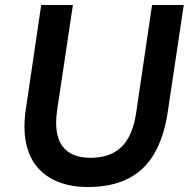

<svg xmlns="http://www.w3.org/2000/svg" viewBox="-20 -739 761 769"><path d="M333 10Q266 10 214.5 -10Q163 -30 129.5 -69.5Q96 -109 84 -168Q72 -227 84 -305L145 -719H272L209 -299Q195 -203 229 -155Q263 -107 343 -107Q421 -107 466 -150Q511 -193 525 -285L589 -719H716L651 -285Q636 -189 597.5 -123Q559 -57 493 -23.5Q427 10 333 10Z"/></svg>

Font: Nunitoga
Style: Bold Italic
Weight: 700
Italic angle: -9°
Designer: Vernon Adams
Foundry: Vernon Adams
Version: Version 1.0